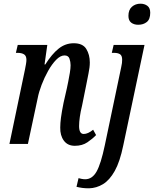

<svg xmlns="http://www.w3.org/2000/svg" viewBox="-20 -779 833 1039"><path d="M385 10Q346 10 325.5 -18Q305 -46 306 -89Q306 -112 310 -142.5Q314 -173 324 -223L342 -302Q345 -316 349.5 -338.5Q354 -361 358 -385Q362 -409 362 -426Q362 -444 356 -461.5Q350 -479 329 -479Q307 -479 284 -455.5Q261 -432 240.5 -395.5Q220 -359 205 -319.5Q190 -280 184 -248L131 0H31L115 -402Q118 -417 120.5 -431.5Q123 -446 123 -455Q123 -477 110 -485Q97 -493 75 -493H66L76 -536H236L221 -430H225Q261 -487 297.5 -516Q334 -545 379 -545Q428 -545 447 -514Q466 -483 466 -441Q466 -415 459 -382Q452 -349 447 -321L424 -207Q416 -175 412 -146.5Q408 -118 408 -97Q408 -54 433 -54Q456 -54 484 -77L500 -48Q481 -28 453 -9Q425 10 385 10ZM728 -645Q705 -645 690 -656.5Q675 -668 675 -693Q675 -726 694 -742.5Q713 -759 740 -759Q762 -759 777.5 -747.5Q793 -736 793 -710Q793 -675 774.5 -660Q756 -645 728 -645ZM462 240Q441 240 426 238Q411 236 394 232L405 185Q411 187 421.5 189Q432 191 441 191Q479 191 502.5 149.5Q526 108 547 8L636 -416Q639 -430 640 -438Q641 -446 641 -456Q641 -478 629.5 -485.5Q618 -493 597 -493H585L595 -536H762L647 8Q629 96 601 146Q573 196 537.5 217.5Q502 239 462 240Z"/></svg>

Font: Noto Serif ExtraCondensed Medium
Style: Italic
Weight: 500
Width: 2
Italic angle: -12°
Designer: Monotype Design Team
Foundry: Monotype Imaging Inc.
Version: Version 2.013; ttfautohint (v1.8.4.7-5d5b)